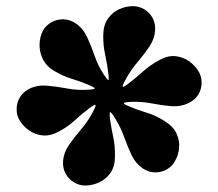

<svg xmlns="http://www.w3.org/2000/svg" viewBox="-20 -824 692 609"><path d="M391 -486Q372 -493.5 373 -496.8Q374 -500 398.5 -501Q430.5 -502 462.5 -495.8Q494.5 -489.5 524 -487.2Q553.5 -485 578 -497Q599.5 -507.5 609.5 -524.8Q619.5 -542 619.5 -561.5Q619.5 -581 610.5 -596.5Q599.5 -615.5 580.5 -629.2Q561.5 -643 536.8 -645.8Q512 -648.5 484 -632.5Q455.5 -617 434.2 -597.8Q413 -578.5 389.5 -560.5Q368.5 -544 369 -550.5Q369.5 -557 381.5 -577.5Q397 -604.5 417.5 -628.5Q438 -652.5 454 -676.5Q470 -700.5 472 -727Q473.5 -750.5 463.5 -768Q453.5 -785.5 436.8 -795Q420 -804.5 402 -804.5Q380 -804.5 358.5 -795Q337 -785.5 322.5 -765.2Q308 -745 307.5 -713Q307 -679 313.8 -649Q320.5 -619 324 -587.5Q326.5 -565.5 321.8 -570.8Q317 -576 310 -586.5Q291.5 -614 280.5 -646Q269.5 -678 256.5 -706Q243.5 -734 220 -750Q201 -762.5 180.8 -762.8Q160.5 -763 143.5 -753.5Q126.5 -744 117 -728Q106.5 -709.5 105.5 -685Q104.5 -660.5 115.2 -637.8Q126 -615 149.5 -600.5Q180.5 -582 207.8 -574Q235 -566 263 -554Q277.5 -547.5 280.2 -544.2Q283 -541 260.5 -539.5Q227 -537 193.8 -543.2Q160.5 -549.5 130 -552.2Q99.5 -555 74 -543Q53 -532.5 43 -515.2Q33 -498 32.8 -478.5Q32.5 -459 41.5 -443.5Q52.5 -424.5 71.5 -410.8Q90.5 -397 115.2 -394.5Q140 -392 168 -407.5Q196.5 -423 217.5 -442.5Q238.5 -462 262.5 -480Q281.5 -494.5 283 -490.8Q284.5 -487 273 -466Q258 -438 236.8 -413.2Q215.5 -388.5 198.8 -364.2Q182 -340 180 -313Q178.5 -289.5 188.8 -272Q199 -254.5 215.8 -245Q232.5 -235.5 250.5 -235.5Q272 -235.5 293.5 -245Q315 -254.5 329.8 -274.8Q344.5 -295 344.5 -327Q345.5 -358.5 339.8 -386Q334 -413.5 329.5 -442.5Q325.5 -473 331.2 -467.8Q337 -462.5 347 -445.5Q363.5 -418.5 374.2 -388.2Q385 -358 397.5 -331.8Q410 -305.5 432.5 -290Q451.5 -277.5 471.8 -277.2Q492 -277 508.8 -286.5Q525.5 -296 534.5 -312Q545.5 -330.5 548 -353.8Q550.5 -377 540.2 -399.8Q530 -422.5 503 -439.5Q473 -458.5 445.5 -466.5Q418 -474.5 391 -486Z"/></svg>

Font: Besley ExtraBold
Style: Italic
Weight: 800
Italic angle: -13°
Designer: Owen Earl
Foundry: indestructible type*
Version: Version 2.001